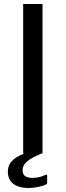

<svg xmlns="http://www.w3.org/2000/svg" viewBox="-20 -762 328 953"><path d="M203 107C192 113 169 121 141 121C107 121 92 108 92 83C92 50 120 28 186 0H191V-742H95V0H101C38 24 19 53 19 90C19 140 54 171 120 171C157 171 192 162 208 154C213 151 214 149 214 143V113C214 105 212 103 203 107Z"/></svg>

Font: 18Franklin
Style: Regular
Weight: 400
Designer: Pablo Impallari, Rodrigo Fuenzalida (Modified by Dan O. Williams)
Version: Version 0.025;PS 000.025;hotconv 1.0.88;makeotf.lib2.5.64775